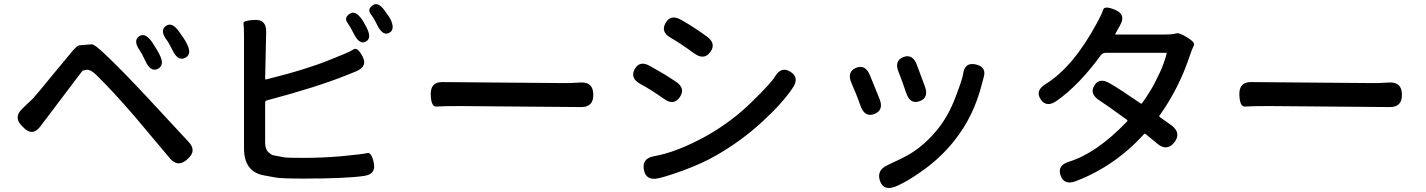

<svg xmlns="http://www.w3.org/2000/svg" viewBox="-20 -849 7020 945"><path d="M901 -64Q855 -23 816 -70L642 -277Q533 -403 453 -481Q426 -507 407.5 -505.5Q389 -504 384 -498Q366 -475 348 -451L178 -226Q140 -176 96 -221L87 -230Q45 -273 90 -314L99 -323Q121 -343 142 -364Q155 -377 257 -502L297 -550Q316 -574 336 -597Q360 -625 371 -626Q401 -629 431 -631Q445 -632 497 -582Q572 -512 701 -374L908 -151Q950 -107 904 -67ZM757 -510Q721 -493 696 -548Q677 -588 669 -599Q634 -648 664 -670Q695 -691 729 -641Q757 -598 765 -581Q792 -528 757 -510ZM891 -564Q856 -547 830 -600Q809 -642 802 -650Q765 -698 796 -721Q826 -743 861 -694Q890 -654 899 -635Q927 -582 891 -564Z M1472 30Q1368 30 1338 25Q1308 20 1278 14Q1181 -4 1181 -119V-666Q1181 -720 1178.5 -734Q1176 -748 1233 -751Q1291 -754 1290 -693L1285 -462Q1285 -457 1290 -458Q1496 -509 1622 -562Q1650 -574 1678 -585Q1703 -595 1721.5 -606.5Q1740 -618 1765 -570Q1790 -522 1733 -498L1686 -479Q1536 -419 1294 -355Q1285 -353 1285 -344V-149Q1285 -115 1300 -101Q1315 -87 1324 -85Q1353 -79 1382 -74Q1395 -72 1478 -72Q1565 -72 1659 -80Q1765 -90 1787 -95.5Q1809 -101 1820 -46Q1831 9 1771 17Q1683 30 1472 30ZM1780 -644Q1749 -628 1722 -682Q1705 -716 1689 -739Q1673 -762 1701 -781Q1729 -801 1763 -751Q1770 -741 1784 -714Q1812 -660 1780 -644ZM1895 -687Q1864 -671 1837 -725Q1822 -757 1804.5 -780Q1787 -803 1814 -823Q1842 -843 1876 -793Q1897 -764 1901 -756Q1927 -703 1895 -687Z M2100 -383Q2098 -446 2158 -445L2761 -440Q2790 -440 2819 -442L2838 -443Q2899 -446 2900 -385Q2902 -322 2841 -322L2246 -327Q2154 -327 2128 -324.5Q2102 -322 2100 -383Z M3218 29Q3159 41 3149 -14Q3139 -69 3198 -80Q3310 -99 3457 -180Q3581 -250 3681 -348Q3778 -443 3794 -472Q3825 -524 3870 -496Q3916 -468 3882 -417Q3833 -343 3732 -250Q3631 -157 3510 -87Q3438 -45 3340 -9Q3250 23 3218 29ZM3326 -371Q3296 -327 3247 -363Q3182 -409 3133 -435Q3079 -464 3104 -509Q3129 -554 3181 -523L3223 -499Q3250 -484 3276 -467L3305 -448Q3356 -415 3326 -371ZM3476 -593Q3446 -551 3397 -586Q3330 -635 3283 -662Q3230 -691 3256 -736Q3281 -781 3333 -751Q3395 -716 3458 -670Q3507 -635 3476 -593Z M4385 70Q4328 91 4311 41Q4294 -10 4346 -35L4417 -69Q4442 -81 4466 -96Q4535 -139 4595 -213Q4647 -277 4682 -368.5Q4717 -460 4720 -483Q4727 -544 4782 -532Q4838 -520 4821 -466Q4819 -461 4812 -433Q4773 -278 4679 -159Q4613 -75 4522 -10Q4440 49 4385 70ZM4284 -288Q4237 -270 4216 -326L4203 -362Q4193 -389 4181 -416L4171 -440Q4147 -495 4193 -515Q4239 -534 4262 -478L4309 -362Q4331 -307 4284 -288ZM4506 -351Q4459 -334 4440 -392L4432 -415Q4423 -443 4412 -470L4403 -494Q4380 -550 4426 -568Q4472 -586 4493 -529L4532 -424Q4553 -367 4506 -351Z M5274 43Q5217 64 5200 14Q5183 -35 5241 -53Q5378 -95 5528 -252Q5531 -256 5527 -259Q5427 -332 5391 -355Q5341 -387 5366 -428Q5391 -469 5442 -439Q5491 -411 5594 -340Q5598 -337 5601 -341Q5641 -397 5663 -440Q5676 -466 5689 -493Q5708 -533 5722 -584Q5723 -589 5718 -589H5422Q5407 -589 5398 -577Q5291 -430 5180 -352Q5130 -318 5102 -360Q5074 -403 5126 -435Q5262 -519 5378 -734Q5403 -779 5409.5 -801Q5416 -823 5470 -800Q5524 -777 5492 -723L5470 -683Q5467 -679 5472 -679H5708Q5753 -679 5768 -684.5Q5783 -690 5823 -665Q5864 -640 5856 -625Q5848 -610 5837 -578Q5785 -418 5687 -280Q5684 -276 5688 -273Q5742 -235 5749 -230Q5795 -192 5759 -147Q5722 -103 5676 -142L5619 -189Q5615 -193 5611 -189Q5466 -30 5274 43Z M6080 -383Q6078 -446 6138 -445L6741 -440Q6770 -440 6799 -442L6818 -443Q6879 -446 6880 -385Q6882 -322 6821 -322L6226 -327Q6134 -327 6108 -324.5Q6082 -322 6080 -383Z"/></svg>

Font: Resource Han Rounded JP Medium
Style: Regular
Weight: 500
Designer: Cyano Hao (round all glyphs); Ryoko NISHIZUKA 西塚涼子 (kana, bopomofo & ideographs); Paul D. Hunt (Latin, Greek & Cyrillic)
Foundry: Cyano Hao
Version: 0.990